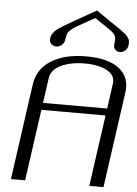

<svg xmlns="http://www.w3.org/2000/svg" viewBox="-65 -1070 796 1118"><g transform="rotate(5 333.0 -510.5)"><path d="M583 0H500L558.6 -417H183.6L125 0H42L121.1 -562.5Q133.8 -650.4 211.9 -700.2Q290 -750 418 -750Q546.9 -750 610.4 -699.7Q673.8 -649.4 662.1 -562.5ZM189.5 -458H564.5L585 -604.5Q591.8 -654.3 542.5 -681.2Q493.2 -708 412.1 -708Q331.1 -708 273.9 -681.2Q216.8 -654.3 210 -604.5ZM456.1 -1021.5Q480.5 -1004.9 506.3 -986.8Q532.2 -968.8 547.9 -958.5Q563.5 -948.2 581.5 -936Q599.6 -923.8 608.4 -917Q617.2 -910.2 627.9 -901.9Q638.7 -893.6 642.6 -887.7Q646.5 -881.8 650.9 -875.5Q655.3 -869.1 656.2 -862.8Q657.2 -856.4 657.2 -849.6Q657.2 -842.8 656.2 -834Q653.3 -816.4 639.6 -804.2Q626 -792 609.4 -792Q591.8 -792 581.1 -804.2Q570.3 -816.4 573.2 -834Q578.1 -870.1 573.2 -881.8Q570.3 -885.7 568.4 -888.7Q566.4 -891.6 564.5 -894.5Q562.5 -897.5 558.6 -900.9Q554.7 -904.3 551.8 -906.7Q548.8 -909.2 542.5 -914.1Q536.1 -918.9 531.2 -921.9Q526.4 -924.8 516.6 -931.6Q506.8 -938.5 499.5 -943.8Q492.2 -949.2 476.6 -959Q460.9 -968.8 450.2 -976.6Q429.7 -965.8 406.2 -952.6Q382.8 -939.5 372.6 -933.6Q362.3 -927.7 348.6 -919.9Q335 -912.1 330.1 -908.7Q325.2 -905.3 318.4 -899.9Q311.5 -894.5 308.1 -891.1Q304.7 -887.7 299.8 -881.8Q291 -870.1 286.1 -834Q283.2 -816.4 269 -804.2Q254.9 -792 238.3 -792Q220.7 -792 208 -804.2Q195.3 -816.4 198.2 -834Q199.2 -843.8 201.7 -851.1Q204.1 -858.4 210 -866.2Q215.8 -874 220.7 -879.9Q225.6 -885.7 238.8 -895Q252 -904.3 263.2 -911.1Q274.4 -918 296.4 -930.7Q318.4 -943.4 337.9 -954.6Q357.4 -965.8 391.1 -984.9Q424.8 -1003.9 456.1 -1021.5Z"/></g></svg>

Font: okolaks
Style: RegularItalic
Weight: 500
Italic angle: -8°
Version: Version 000.6.0